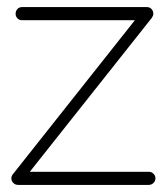

<svg xmlns="http://www.w3.org/2000/svg" viewBox="-20 -514 474 541"><path d="M31 7Q23 7 17.5 1.5Q12 -4 12 -12Q12 -18 17 -24L360 -457H42Q34 -457 29 -462.5Q24 -468 24 -475Q24 -483 29 -488.5Q34 -494 42 -494H394Q402 -494 407 -488.5Q412 -483 412 -475Q412 -470 408 -464L64 -30H399Q407 -30 412.5 -24.5Q418 -19 418 -12Q418 -4 412.5 1.5Q407 7 399 7Z"/></svg>

Font: Comic Neue Light
Style: Regular
Weight: 300
Designer: Craig Rozynski
Foundry: Craig Rozynski
Version: Version 2.003